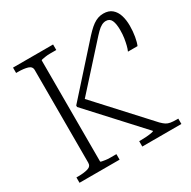

<svg xmlns="http://www.w3.org/2000/svg" viewBox="-160 -872 1017 1025"><g transform="rotate(-30 348.0 -359.5)"><path d="M44 0V-33H55Q91 -33 114.5 -40Q138 -47 138 -69V-641Q138 -663 114.5 -670Q91 -677 55 -677H44V-710H291V-676H282Q268 -676 252.5 -676Q237 -676 224.5 -674Q212 -672 204 -670.5Q196 -669 196 -666V-44Q196 -41 204 -39.5Q212 -38 224.5 -36Q237 -34 252.5 -34Q268 -34 282 -34H291V0ZM605 -719Q638 -719 658 -702Q678 -685 687 -656.5Q696 -628 696 -592Q696 -558 690.5 -526.5Q685 -495 677 -477H618Q624 -490 628.5 -508Q633 -526 636.5 -548Q640 -570 640 -598Q640 -636 630.5 -657Q621 -678 597 -678Q584 -678 570.5 -671Q557 -664 541.5 -648.5Q526 -633 503 -607L279 -359L278 -389L574 -66Q588 -52 599 -45Q610 -38 625 -35.5Q640 -33 662 -33H672V0H431V-33H440Q458 -33 477 -34.5Q496 -36 509 -38.5Q522 -41 522 -44L235 -357V-366L470 -628Q491 -652 508.5 -669.5Q526 -687 541 -697.5Q556 -708 571.5 -713.5Q587 -719 605 -719Z"/></g></svg>

Font: Roboto Serif 36pt ExtraLight
Style: Regular
Weight: 250
Designer: Greg Gazdowicz
Foundry: Commercial Type
Version: Version 1.008